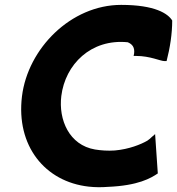

<svg xmlns="http://www.w3.org/2000/svg" viewBox="-20 -745 725 786"><path d="M476 -725C270 -725 94 -546 70 -351C45 -148 164 -1 343 19C370 22 396 22 421 20C546 15 598 -16 626 -35L615 -196L600 -183C596 -179 592 -175 583 -169C557 -154 508 -134 450 -129C421 -127 394 -129 369 -133C263 -151 219 -255 231 -352C247 -481 352 -587 503 -572C522 -564 532 -551 529 -526L527 -516H537C595 -516 636 -495 653 -495H662C676 -549 685 -607 685 -661C668 -689 615 -725 476 -725Z"/></svg>

Font: Bluebird
Style: SfBdObl
Weight: 700
Designer: Jasper
Foundry: Cannot Into Space Fonts
Version: Version 0.98